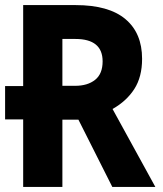

<svg xmlns="http://www.w3.org/2000/svg" viewBox="-20 -734 640 754"><path d="M71 0V-265H0V-396H71V-714H277Q407 -714 472.5 -659Q538 -604 538 -503Q538 -432 507.5 -384.5Q477 -337 422 -306L590 0H421L288 -264H225V0ZM275 -397Q324 -397 353.5 -420.5Q383 -444 383 -493Q383 -581 276 -581H225V-397Z"/></svg>

Font: Noto Sans Mono ExtraBold
Style: Regular
Weight: 800
Designer: Monotype Design Team
Foundry: Monotype Imaging Inc.
Version: Version 2.014